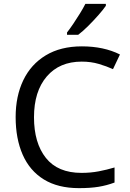

<svg xmlns="http://www.w3.org/2000/svg" viewBox="-20 -964 672 994"><path d="M403 -645Q288 -645 222 -568Q156 -491 156 -357Q156 -224 217.5 -146.5Q279 -69 402 -69Q449 -69 491 -77Q533 -85 573 -97V-19Q533 -4 490.5 3Q448 10 389 10Q280 10 207 -35Q134 -80 97.5 -163Q61 -246 61 -358Q61 -466 100.5 -548.5Q140 -631 217 -677.5Q294 -724 404 -724Q517 -724 601 -682L565 -606Q532 -621 491.5 -633Q451 -645 403 -645ZM528 -934Q516 -916 491 -887.5Q466 -859 437.5 -830.5Q409 -802 385 -784H327V-796Q342 -815 359.5 -841Q377 -867 394 -894.5Q411 -922 422 -944H528Z"/></svg>

Font: Noto Sans Zanabazar Square
Style: Regular
Weight: 400
Version: Version 2.005; ttfautohint (v1.8.4.7-5d5b)